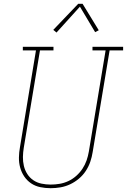

<svg xmlns="http://www.w3.org/2000/svg" viewBox="-20 -981 667 1009"><path d="M246 8Q218 8 191.5 2.5Q165 -3 143.5 -17.5Q122 -32 107.5 -53.5Q93 -75 86 -100.5Q79 -126 79.5 -153.5Q80 -181 85 -208L169 -716H100V-735H261V-716H190L105 -205Q101 -181 100.5 -156.5Q100 -132 105.5 -109Q111 -86 123.5 -66.5Q136 -47 155 -34Q174 -21 198 -16Q222 -11 246 -11Q270 -11 293.5 -15Q317 -19 339.5 -29.5Q362 -40 381 -57Q400 -74 413.5 -94.5Q427 -115 435 -138Q443 -161 447 -185L535 -716H466V-735H627V-716H556L467 -182Q463 -156 454.5 -131Q446 -106 431 -83Q416 -60 394.5 -42Q373 -24 348.5 -12.5Q324 -1 298 3.5Q272 8 246 8Q246 8 246 8Q246 8 246 8ZM277 -810 260 -824 391 -961H414L499 -822L480 -812L400 -946Z"/></svg>

Font: Iosevka Slab ThExObl
Style: Regular
Weight: 100
Width: 7
Italic angle: -9°
Monospace: yes
Designer: Belleve Invis
Foundry: Belleve Invis
Version: Version 11.1.1; ttfautohint (v1.8.3)